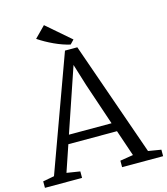

<svg xmlns="http://www.w3.org/2000/svg" viewBox="-133 -1041 997 1144"><g transform="rotate(-15 365.0 -469.0)"><path d="M180 -871 246 -938 394 -810 370 -785Q325 -795 274 -818.5Q223 -842 180 -871ZM71 -53 328 -759H404L651 -53L730 -40V0H477V-40L558 -53L503 -215H203L148 -53L230 -40V0H1V-40ZM397 -527 355 -663 221 -269H484Z"/></g></svg>

Font: Martel
Style: Regular
Weight: 400
Designer: Dan Reynolds
Foundry: Dan Reynolds
Version: Version 1.001; ttfautohint (v1.1) -l 5 -r 5 -G 72 -x 0 -D la